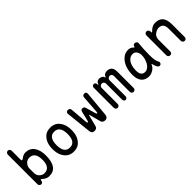

<svg xmlns="http://www.w3.org/2000/svg" viewBox="223 -1952 3154 3154"><g transform="rotate(-45 1800.0 -375.0)"><path d="M309.5 -75.5Q435 -78.5 438.5 -249.5Q438.5 -346 405.5 -390Q372.5 -434 308.5 -434Q258 -434 223 -397.5Q185 -355 185 -309V-202.5Q185 -143.5 223.5 -109.5Q262 -75.5 302.5 -75.5ZM326 15Q263 15 204 -42.5Q198.5 -48 193.5 -48Q184.5 -48 182 -30.5Q175.5 15 138.5 15Q119.5 15 107.5 2Q95 -10.5 95 -31V-718Q95 -738.5 109.5 -752Q124 -765 140.5 -765Q157 -765 171.5 -752Q185 -738.5 185 -718V-506Q185 -488 200.5 -488Q209.5 -488 219 -496Q270.5 -540 325 -540Q419.5 -540 474 -466.5Q528.5 -393.5 528.5 -264.5Q528 -129 480 -57Q433 15 326 15Z M900 -78Q1029.5 -78 1029.5 -262.5Q1029.5 -352.5 997 -400Q964 -447 900 -447Q835 -447 803 -400Q770.5 -352.5 770.5 -262.5Q770.5 -78 900 -78ZM900 15Q831 15 783.5 -17.5Q736.5 -49.5 707 -111Q677.5 -172.5 677.5 -263.5Q677.5 -353 707 -414.5Q736.5 -476 783.5 -508Q830.5 -540 900 -540Q971 -540 1017 -508Q1063 -475.5 1093 -414.5Q1122.5 -353 1122.5 -263.5Q1122.5 -172.5 1093 -111Q1063 -50 1017 -17.5Q970 15 900 15Z M1624 15Q1600 15 1582 3Q1564 -8 1558 -31L1506.5 -225.5Q1503 -237.5 1500 -237.5Q1497.5 -237.5 1494.5 -225L1444 -30Q1432 15 1379.5 15Q1346 15 1332 -2Q1317 -18.5 1314 -43.5Q1266 -490 1266 -495Q1266 -540 1309.5 -540Q1354 -540 1358.5 -496.5L1384 -189Q1386 -164.5 1398 -164.5Q1409.5 -164.5 1414.5 -186L1455 -355Q1463.5 -390.5 1499 -390.5Q1535 -390.5 1544.5 -354.5L1594 -181.5Q1600.5 -160 1611.5 -160Q1622 -160 1623.5 -184.5L1645 -496Q1648 -540 1693 -540Q1733 -540 1733 -497Q1733 -493.5 1691 -45.5Q1689 -21 1672.5 -3Q1657 15 1624 15Z M2285.5 15Q2267 15 2254 1.5Q2240.5 -12 2240.5 -30V-401Q2240.5 -420.5 2229 -435Q2216 -451 2194 -451.5Q2173 -451.5 2157 -436.5Q2140.5 -421 2140.5 -402V-30Q2140.5 -11 2129.5 1.5Q2118.5 15 2100 15Q2083 15 2071.5 1.5Q2060.5 -11 2060.5 -30V-403.5Q2059.5 -425 2047.5 -438.5Q2035 -452.5 2009.5 -452.5Q1986.5 -452.5 1973 -436.5Q1959.5 -421 1959.5 -400V-30Q1959.5 -11.5 1946.5 1.5Q1933 15 1914.5 15Q1896 15 1883 1.5Q1869.5 -11.5 1869.5 -30V-498.5Q1869.5 -515.5 1882 -528Q1894.5 -540.5 1911.5 -540.5Q1929.5 -540.5 1940.5 -528.5Q1951.5 -516 1951.5 -499.5V-486Q1951.5 -476 1957 -476Q1959.5 -476 1964.5 -490Q1982.5 -540.5 2039 -540.5Q2069 -540.5 2093.5 -525.5Q2117 -510 2122.5 -482Q2123.5 -476 2126 -476Q2128 -476 2130 -482Q2136.5 -498.5 2143.5 -508Q2167 -540.5 2217.5 -540.5Q2270.5 -540.5 2300.5 -509.5Q2330.5 -478 2330.5 -413V-30Q2330.5 -11.5 2317.5 1.5Q2304 15 2285.5 15Z M2652.5 -82.5Q2717.5 -84 2763.5 -158.5Q2807 -233 2807 -321Q2807 -358 2790 -390Q2764 -438.5 2711.5 -438.5Q2667 -438.5 2631.5 -409Q2596 -379 2578 -327Q2559.5 -275.5 2558.5 -205Q2558.5 -82.5 2652.5 -82.5ZM2890.5 15Q2852 15 2831 -64L2822.5 -94.5Q2821 -99.5 2816 -99.5Q2812 -99.5 2809.5 -92.5Q2793 -47 2744 -16Q2695 15 2648 15Q2560 15 2514 -40Q2467.5 -95 2467.5 -200.5Q2467.5 -292 2496 -367.5Q2524 -442.5 2580 -491.5Q2634.5 -540 2710.5 -540Q2766.5 -539.5 2800.5 -499Q2805 -494 2811 -494Q2817.5 -494 2820 -504Q2826 -540 2864 -540Q2881 -540 2898 -525.5Q2909.5 -515.5 2909.5 -496.5Q2902.5 -441 2899 -371.8Q2895.5 -302.5 2895.5 -219Q2896 -91.5 2929 -45Q2933 -39.5 2933 -28.5Q2933 -5.5 2916.5 7.5Q2907 15 2890.5 15Z M3135.5 -540Q3154 -540 3168 -526Q3182 -512 3182 -492V-476Q3182 -464 3189 -464Q3193 -464 3199 -470Q3264.5 -539 3332.5 -539.5Q3423.5 -539.5 3468 -490.5Q3515.5 -439 3515.5 -322V-32Q3515.5 -10.5 3504.5 2Q3493 15 3472 15Q3452 15 3439 2Q3426 -11 3426 -32V-316.5Q3423.5 -440.5 3320 -440.5Q3279.5 -440 3234.5 -410.5Q3180 -372.5 3180 -305.5V-32Q3180 -11 3168.5 2Q3157 15 3135.5 15Q3115.5 15 3102.5 2Q3089.5 -11 3089.5 -32V-492Q3089.5 -512 3103.5 -526Q3117.5 -540 3135.5 -540Z"/></g></svg>

Font: Maple Mono SC NF
Style: Regular
Weight: 400
Designer: subframe7536
Version: Version 4.2; ttfautohint (v1.8.4.7-5d5b-dirty);Nerd Fonts 6.